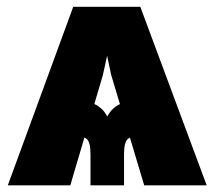

<svg xmlns="http://www.w3.org/2000/svg" viewBox="-20 -556 644 576"><path d="M412.6 0 313.5 -331.5 270 -535.6H400.9L600.1 0ZM251.5 0V-93.3Q251.5 -128.9 240.7 -138.7Q230 -148.4 196.3 -148.4V-257.3Q228.5 -257.3 257.6 -246.3Q286.6 -235.4 301.8 -206.5Q316.9 -235.4 346.2 -246.3Q375.5 -257.3 407.2 -257.3V-148.4Q374 -148.4 363 -138.7Q352.1 -128.9 352.1 -93.3V0ZM3.4 0 199.7 -535.6H333.5L288.6 -330.6L190.9 0Z"/></svg>

Font: Inter 20pt Black
Style: Regular
Weight: 900
Version: Version 4.001;git-66647c0bb